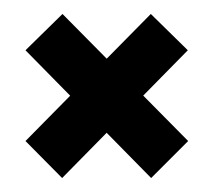

<svg xmlns="http://www.w3.org/2000/svg" viewBox="-20 -376 303 275"><path d="M196.5 -121 249.5 -174 69.5 -356 16.5 -304ZM69 -121 249 -304 196 -356 16.5 -174Z"/></svg>

Font: Anybody UltraCondensed Thin Medium
Style: Regular
Weight: 500
Version: Version 1.111